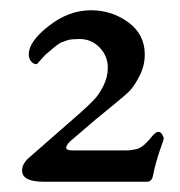

<svg xmlns="http://www.w3.org/2000/svg" viewBox="-20 -770 351 374"><path d="M70 -665Q67 -662 62.5 -657Q58 -652 55 -648.5Q52 -645 51 -645Q45 -645 40.5 -650.5Q36 -656 36 -664Q36 -689 75 -719.5Q114 -750 157 -750Q198 -750 230 -726.5Q262 -703 262 -664Q262 -642 252 -622.5Q242 -603 233.5 -594Q225 -585 199 -564Q173 -543 166 -537L117 -495Q99 -477 121 -477H225Q232 -477 238 -478Q244 -479 247.5 -480Q251 -481 255.5 -484Q260 -487 261 -488Q262 -489 265.5 -492.5Q269 -496 270 -497Q271 -498 274.5 -502.5Q278 -507 281.5 -510Q285 -513 289 -513Q293 -513 296 -508Q299 -503 299 -500L298 -498V-496Q283 -455 278 -428Q276 -416 266 -416H65Q23 -416 23 -438Q23 -452 39 -465L135 -549Q153 -565 163 -575.5Q173 -586 181.5 -603Q190 -620 190 -638Q190 -661 174 -677.5Q158 -694 135 -694Q128 -694 121.5 -693.5Q115 -693 109.5 -691Q104 -689 100 -687.5Q96 -686 91.5 -682.5Q87 -679 84.5 -677Q82 -675 77 -670.5Q72 -666 70 -665Z"/></svg>

Font: EB Garamond 08
Style: Regular
Weight: 400
Version: Version 0.016 ; ttfautohint (v1.5)